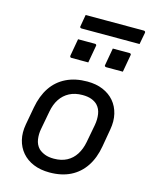

<svg xmlns="http://www.w3.org/2000/svg" viewBox="-133 -992 866 1089"><g transform="rotate(15 300.0 -447.0)"><path d="M340 -543Q392 -543 432 -526Q472 -509 498 -478.5Q524 -448 534 -406Q544 -364 535 -314L517 -210Q505 -140 472 -90.5Q439 -41 387 -15Q335 11 264 11Q211 11 170 -6Q129 -23 102.5 -54Q76 -85 66 -126.5Q56 -168 65 -218L84 -322Q97 -393 130 -442Q163 -491 216 -517Q269 -543 340 -543ZM333 -462Q289 -462 256.5 -445Q224 -428 203.5 -397Q183 -366 175 -322L155 -215Q149 -184 153.5 -153.5Q158 -123 178 -102Q193 -88 215 -79.5Q237 -71 268 -71Q312 -71 344 -88Q376 -105 396 -136.5Q416 -168 424 -210L444 -316Q450 -349 445.5 -380Q441 -411 421 -432Q407 -446 385.5 -454Q364 -462 333 -462ZM226 -761Q251 -761 275.5 -761Q300 -761 325 -761Q329 -761 331 -759.5Q333 -758 334 -756Q335 -754 334 -750L316 -649Q291 -649 266.5 -649Q242 -649 217 -649Q214 -649 211.5 -650.5Q209 -652 208.5 -654.5Q208 -657 208 -660ZM430 -761Q455 -761 479.5 -761Q504 -761 528 -761Q532 -761 534 -759.5Q536 -758 537 -756Q538 -754 537 -750L519 -649Q495 -649 470 -649Q445 -649 421 -649Q418 -649 415.5 -650.5Q413 -652 412 -654.5Q411 -657 412 -660ZM232 -905H573Q578 -905 581 -902Q584 -899 583 -894Q580 -877 576.5 -860Q573 -843 570 -825H229Q226 -825 223.5 -826.5Q221 -828 220 -830.5Q219 -833 220 -836Q223 -854 226 -871Q229 -888 232 -905Z"/></g></svg>

Font: Rec Mono Linear
Style: Italic
Weight: 400
Italic angle: -10°
Monospace: yes
Version: Version 1.085; ttfautohint (v1.8.4.7-5d5b)